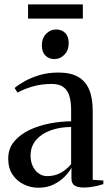

<svg xmlns="http://www.w3.org/2000/svg" viewBox="-20 -848 503 876"><path d="M155 8.5Q120 8.5 88.8 -6.5Q57.5 -21.5 37.5 -51Q17.5 -80.5 17.5 -124.5Q17.5 -170.5 45 -203Q72.5 -235.5 116 -255.8Q159.5 -276 209.5 -285.2Q259.5 -294.5 304.5 -294.5V-348.5Q304.5 -382.5 296.8 -409Q289 -435.5 270 -450.2Q251 -465 216 -465Q168 -465 128.2 -453.2Q88.5 -441.5 60 -425.5L46.5 -446.5Q65 -462 94.2 -478.2Q123.5 -494.5 162 -505.8Q200.5 -517 247 -517Q302 -517 336.2 -497.5Q370.5 -478 386.8 -439.2Q403 -400.5 403 -342V-27.5L451.5 -24.5V-8Q441 -4.5 427 -1Q413 2.5 396.5 5Q380 7.5 361.5 7.5Q335 7.5 320.5 -1.5Q306 -10.5 306 -34.5V-83Q297.5 -65.5 277 -44Q256.5 -22.5 226 -7Q195.5 8.5 155 8.5ZM194.5 -44.5Q229 -44.5 255.8 -58.8Q282.5 -73 304.5 -99V-268.5Q253 -268.5 211 -253.2Q169 -238 144.2 -208.8Q119.5 -179.5 119.5 -138Q119.5 -110.5 129.8 -89.2Q140 -68 157.2 -56.2Q174.5 -44.5 194.5 -44.5ZM227.5 -578.5Q203.5 -578.5 187.2 -594.5Q171 -610.5 171 -641Q171 -673.5 190.2 -693.5Q209.5 -713.5 236 -713.5H237Q261 -713.5 277.2 -697.8Q293.5 -682 293.5 -651Q293.5 -619 274.2 -598.8Q255 -578.5 228.5 -578.5ZM358 -828V-763H108V-828Z"/></svg>

Font: Merriweather 144pt
Style: Regular
Weight: 400
Version: Version 2.100